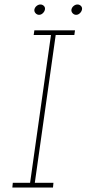

<svg xmlns="http://www.w3.org/2000/svg" viewBox="-20 -835 385 855"><path d="M37 -21 35 0H216L218 -21H135L228 -679H311L314 -700H133L130 -679H207L114 -21ZM298 -792Q297 -783 303.5 -776Q310 -769 319 -769Q328 -769 335.5 -776Q343 -783 345 -792Q347 -802 340.5 -808.5Q334 -815 325 -815Q316 -815 308 -808.5Q300 -802 298 -792ZM133 -792Q132 -783 138.5 -776Q145 -769 154 -769Q163 -769 170.5 -776Q178 -783 180 -792Q182 -802 175.5 -808.5Q169 -815 160 -815Q151 -815 143 -808.5Q135 -802 133 -792Z"/></svg>

Font: Josefin Slab ExtraLight
Style: Italic
Weight: 250
Italic angle: -12°
Designer: Santiago Orozco
Foundry: Typemade
Version: Version 2.100